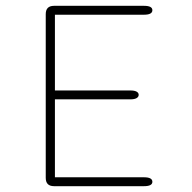

<svg xmlns="http://www.w3.org/2000/svg" viewBox="-20 -639 659 659"><path d="M503 -604Q503 -588.5 474.5 -588.5H168.5V-328.5H427.5Q441.5 -328.5 448.8 -324.5Q456 -320.5 456 -313.5Q456 -306.5 448.8 -302.2Q441.5 -298 427.5 -298H168.5V-30.5H474.5Q503 -30.5 503 -15Q503 0 474.5 0H165.5Q137 0 137 -28.5V-590.5Q137 -619 165.5 -619H474.5Q503 -619 503 -604Z"/></svg>

Font: Sono Monospace ExtraLight
Style: Regular
Weight: 250
Version: Version 2.112